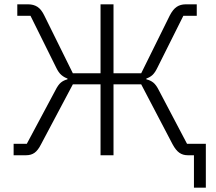

<svg xmlns="http://www.w3.org/2000/svg" viewBox="-20 -718 998 888"><path d="M877 150V-18L895 0H848Q826 0 809.5 -11.5Q793 -23 778 -51L633 -328H505V0H445V-328H317L170 -51Q156 -23 140 -11.5Q124 0 101 0H43V-53H104L236 -300Q249 -326 262 -336.5Q275 -347 292 -351V-355Q277 -360 264 -371Q251 -382 240 -405L121 -645H60V-698H110Q135 -698 153 -686.5Q171 -675 185 -646L317 -379H445V-698H505V-379H633L765 -646Q780 -675 797.5 -686.5Q815 -698 839 -698H890V-645H828L708 -405Q697 -382 685 -371Q673 -360 657 -355V-351Q675 -347 688.5 -336.5Q702 -326 715 -300L845 -53H932V150Z"/></svg>

Font: IBM Plex Sans Light
Style: Regular
Weight: 300
Designer: Mike Abbink, Paul van der Laan, Pieter van Rosmalen
Foundry: Bold Monday
Version: Version 3.201